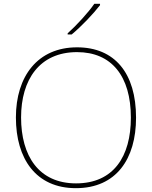

<svg xmlns="http://www.w3.org/2000/svg" viewBox="-20 -972 794 1002"><path d="M502 -945V-952H472C443 -909 378 -838 333 -798V-792H354C407 -836 467 -900 502 -945ZM690 -358C690 -590 579 -725 382 -725C177 -725 63 -574 63 -359C63 -143 168 10 376 10C587 10 690 -143 690 -358ZM90 -359C90 -556 186 -700 382 -700C562 -700 663 -575 663 -358C663 -156 573 -15 377 -15C182 -15 90 -159 90 -359Z"/></svg>

Font: Noto Sans Gurmukhi UI Thin
Style: Regular
Weight: 100
Designer: Jelle Bosma - Monotype Design Team
Foundry: Monotype Imaging Inc.
Version: Version 2.004